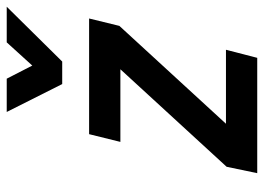

<svg xmlns="http://www.w3.org/2000/svg" viewBox="-127 -658 785 571"><g transform="rotate(-90 265.5 -372.5)"><path d="M345 -407 55 -91 36 0H379L403 -93H183L474 -410L496 -500H152L129 -407ZM531 -745H425L356 -669L317 -745H218L301 -580H368Z"/></g></svg>

Font: RazerF5 SemiBold
Style: Italic
Weight: 600
Foundry: Razer Inc.
Version: Version 2